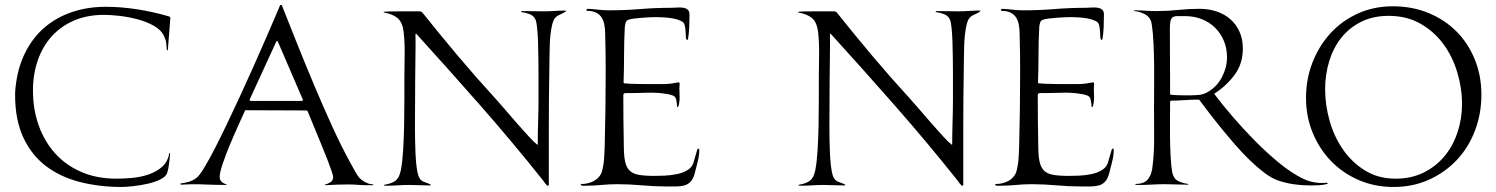

<svg xmlns="http://www.w3.org/2000/svg" viewBox="-20 -735 5947 763"><path d="M394 -676Q327 -676 274.5 -653.5Q222 -631 185.5 -590.5Q149 -550 130 -495Q111 -440 111 -375Q111 -300 134 -236Q157 -172 199.5 -125Q242 -78 303.5 -51.5Q365 -25 442 -25Q471 -25 505 -28Q539 -31 570 -41.5Q601 -52 624 -72Q647 -92 653 -127H654Q656 -127 655.5 -126Q655 -125 656 -123Q654 -105 652 -86Q650 -67 645 -50Q641 -34 618 -22.5Q595 -11 565.5 -4.5Q536 2 507.5 5Q479 8 464 8Q374 8 296.5 -12Q219 -32 162 -75.5Q105 -119 72.5 -189Q40 -259 40 -358Q40 -366 40.5 -374Q41 -382 42 -390Q50 -465 79.5 -524.5Q109 -584 155.5 -624.5Q202 -665 264.5 -686.5Q327 -708 400 -708Q463 -708 528.5 -697.5Q594 -687 654 -669L657 -665V-664L647 -536Q647 -535 644 -535L643 -537Q641 -554 640.5 -564Q640 -574 632 -591Q621 -616 591.5 -632.5Q562 -649 526 -658.5Q490 -668 454 -672Q418 -676 394 -676Z M1213 -296 956 -297 954 -296Q944 -274 927 -236.5Q910 -199 893.5 -159.5Q877 -120 865 -84.5Q853 -49 853 -31Q853 -20 861 -12.5Q869 -5 879 -3L881 0H880Q835 0 790 -2Q745 -4 700 -1L697 -3V-4L698 -6Q715 -8 731.5 -13Q748 -18 762 -29Q773 -38 791.5 -68.5Q810 -99 832.5 -142.5Q855 -186 881 -240.5Q907 -295 933.5 -352Q960 -409 985 -465.5Q1010 -522 1031.5 -571Q1053 -620 1069 -657.5Q1085 -695 1093 -714L1094 -715H1099L1100 -714Q1130 -638 1162.5 -557Q1195 -476 1229.5 -394Q1264 -312 1300 -233Q1336 -154 1375 -83Q1389 -57 1401.5 -37Q1414 -17 1443 -6Q1448 -4 1453 -3.5Q1458 -3 1463 -2L1464 0L1463 1H1438Q1420 1 1402 -0.5Q1384 -2 1366 -2Q1320 -2 1273 1Q1271 1 1271 -1L1272 -2Q1283 -4 1293.5 -11Q1304 -18 1304 -31Q1304 -37 1297.5 -56Q1291 -75 1281 -101Q1271 -127 1258.5 -157Q1246 -187 1235 -214Q1224 -241 1215 -262.5Q1206 -284 1202 -294L1161 -314L1181 -334L1184 -337V-338L1084 -570L1081 -572L1078 -570L972 -339V-337L975 -334H1196Z M1657 -687Q1728 -598 1800.5 -512Q1873 -426 1950 -342Q1963 -328 1986 -301Q2009 -274 2034 -245.5Q2059 -217 2081 -193Q2103 -169 2115 -160H2116L2117 -161Q2117 -207 2118.5 -252.5Q2120 -298 2120 -344Q2120 -357 2120 -382.5Q2120 -408 2120 -439.5Q2120 -471 2119.5 -505.5Q2119 -540 2118 -570.5Q2117 -601 2114.5 -624Q2112 -647 2109 -655Q2102 -672 2085.5 -678.5Q2069 -685 2052 -687Q2051 -687 2051 -689L2054 -691Q2076 -691 2097.5 -690.5Q2119 -690 2141 -690Q2162 -690 2183 -691.5Q2204 -693 2225 -693Q2227 -693 2227.5 -692.5Q2228 -692 2230 -692V-691Q2221 -684 2212.5 -680.5Q2204 -677 2197 -673Q2190 -669 2184.5 -662Q2179 -655 2175 -640Q2170 -620 2167.5 -596.5Q2165 -573 2164.5 -549Q2164 -525 2163.5 -501Q2163 -477 2163 -456Q2161 -341 2161 -228Q2161 -115 2161 0L2158 4Q2153 2 2147 -5.5Q2141 -13 2138 -18Q2017 -170 1890.5 -314Q1764 -458 1634 -601L1631 -600Q1632 -555 1631 -511.5Q1630 -468 1630 -423Q1630 -389 1629.5 -338Q1629 -287 1629 -233Q1629 -179 1631 -130Q1633 -81 1639 -51Q1642 -36 1646.5 -28Q1651 -20 1657.5 -16Q1664 -12 1672.5 -9.5Q1681 -7 1692 -1L1691 2Q1670 2 1649 1Q1628 0 1607 0Q1584 0 1561 1.5Q1538 3 1515 3Q1508 3 1506 2V0L1509 -1Q1538 -6 1552.5 -17.5Q1567 -29 1573 -59Q1579 -89 1582 -138Q1585 -187 1586 -240Q1587 -293 1587 -343.5Q1587 -394 1587 -428Q1587 -472 1588 -518.5Q1589 -565 1584 -609Q1579 -647 1560 -663Q1541 -679 1507 -685L1504 -687L1505 -688Q1508 -689 1528.5 -689.5Q1549 -690 1574 -690Q1599 -690 1621 -690Q1643 -690 1650 -690Z M2400 -694Q2463 -694 2524 -699Q2585 -704 2648 -704Q2657 -704 2669.5 -705Q2682 -706 2693.5 -704.5Q2705 -703 2712.5 -697Q2720 -691 2720 -678Q2720 -653 2719 -628Q2718 -603 2714 -579L2711 -576L2709 -577L2706 -583Q2705 -596 2704.5 -609Q2704 -622 2701 -635Q2699 -646 2685 -652.5Q2671 -659 2653 -662Q2635 -665 2617 -666Q2599 -667 2589 -667Q2580 -667 2564.5 -666.5Q2549 -666 2533 -664.5Q2517 -663 2502 -661.5Q2487 -660 2479 -657Q2469 -654 2466.5 -645.5Q2464 -637 2463 -628Q2460 -573 2460 -518Q2460 -463 2458 -407L2460 -404Q2467 -403 2489 -402Q2511 -401 2536.5 -401Q2562 -401 2585.5 -401Q2609 -401 2619 -401Q2633 -401 2648 -403Q2663 -405 2677 -408L2681 -405Q2679 -385 2680.5 -360.5Q2682 -336 2677 -316Q2677 -314 2675.5 -312.5Q2674 -311 2675 -309L2671 -310Q2671 -312 2670 -322Q2669 -332 2668 -335Q2666 -350 2656 -354.5Q2646 -359 2633 -361Q2594 -368 2550.5 -366.5Q2507 -365 2467 -365Q2465 -365 2463.5 -364.5Q2462 -364 2460 -364L2459 -363Q2459 -362 2458 -360.5Q2457 -359 2457 -357Q2457 -307 2457.5 -257.5Q2458 -208 2459 -158Q2459 -120 2463.5 -96Q2468 -72 2480.5 -58.5Q2493 -45 2517 -40.5Q2541 -36 2580 -36Q2597 -36 2620.5 -37Q2644 -38 2667.5 -42.5Q2691 -47 2709.5 -57.5Q2728 -68 2735 -86Q2736 -89 2738.5 -98Q2741 -107 2744 -117Q2747 -127 2749.5 -135.5Q2752 -144 2753 -144H2758Q2758 -142 2758.5 -141Q2759 -140 2759 -138Q2759 -117 2752 -90Q2745 -63 2740 -43Q2734 -22 2723 -11.5Q2712 -1 2697.5 2.5Q2683 6 2665.5 6Q2648 6 2630 6Q2580 6 2531 1.5Q2482 -3 2433 -3Q2401 -3 2370.5 0Q2340 3 2308 3H2293L2288 0V-1Q2288 -2 2288.5 -2.5Q2289 -3 2289 -4Q2307 -3 2328 -10.5Q2349 -18 2360 -32Q2370 -43 2373.5 -58.5Q2377 -74 2379 -88Q2381 -104 2381.5 -119.5Q2382 -135 2383 -151Q2385 -227 2386 -302.5Q2387 -378 2387 -453Q2387 -490 2386.5 -526Q2386 -562 2385 -598Q2385 -618 2382 -635Q2379 -652 2371.5 -664.5Q2364 -677 2349.5 -684.5Q2335 -692 2312 -692L2310 -695V-696L2315 -700Q2336 -699 2357.5 -696.5Q2379 -694 2400 -694Z M3304 -687Q3375 -598 3447.5 -512Q3520 -426 3597 -342Q3610 -328 3633 -301Q3656 -274 3681 -245.5Q3706 -217 3728 -193Q3750 -169 3762 -160H3763L3764 -161Q3764 -207 3765.5 -252.5Q3767 -298 3767 -344Q3767 -357 3767 -382.5Q3767 -408 3767 -439.5Q3767 -471 3766.5 -505.5Q3766 -540 3765 -570.5Q3764 -601 3761.5 -624Q3759 -647 3756 -655Q3749 -672 3732.5 -678.5Q3716 -685 3699 -687Q3698 -687 3698 -689L3701 -691Q3723 -691 3744.5 -690.5Q3766 -690 3788 -690Q3809 -690 3830 -691.5Q3851 -693 3872 -693Q3874 -693 3874.5 -692.5Q3875 -692 3877 -692V-691Q3868 -684 3859.5 -680.5Q3851 -677 3844 -673Q3837 -669 3831.5 -662Q3826 -655 3822 -640Q3817 -620 3814.5 -596.5Q3812 -573 3811.5 -549Q3811 -525 3810.5 -501Q3810 -477 3810 -456Q3808 -341 3808 -228Q3808 -115 3808 0L3805 4Q3800 2 3794 -5.5Q3788 -13 3785 -18Q3664 -170 3537.5 -314Q3411 -458 3281 -601L3278 -600Q3279 -555 3278 -511.5Q3277 -468 3277 -423Q3277 -389 3276.5 -338Q3276 -287 3276 -233Q3276 -179 3278 -130Q3280 -81 3286 -51Q3289 -36 3293.5 -28Q3298 -20 3304.5 -16Q3311 -12 3319.5 -9.5Q3328 -7 3339 -1L3338 2Q3317 2 3296 1Q3275 0 3254 0Q3231 0 3208 1.5Q3185 3 3162 3Q3155 3 3153 2V0L3156 -1Q3185 -6 3199.5 -17.5Q3214 -29 3220 -59Q3226 -89 3229 -138Q3232 -187 3233 -240Q3234 -293 3234 -343.5Q3234 -394 3234 -428Q3234 -472 3235 -518.5Q3236 -565 3231 -609Q3226 -647 3207 -663Q3188 -679 3154 -685L3151 -687L3152 -688Q3155 -689 3175.5 -689.5Q3196 -690 3221 -690Q3246 -690 3268 -690Q3290 -690 3297 -690Z M4047 -694Q4110 -694 4171 -699Q4232 -704 4295 -704Q4304 -704 4316.5 -705Q4329 -706 4340.5 -704.5Q4352 -703 4359.5 -697Q4367 -691 4367 -678Q4367 -653 4366 -628Q4365 -603 4361 -579L4358 -576L4356 -577L4353 -583Q4352 -596 4351.5 -609Q4351 -622 4348 -635Q4346 -646 4332 -652.5Q4318 -659 4300 -662Q4282 -665 4264 -666Q4246 -667 4236 -667Q4227 -667 4211.5 -666.5Q4196 -666 4180 -664.5Q4164 -663 4149 -661.5Q4134 -660 4126 -657Q4116 -654 4113.5 -645.5Q4111 -637 4110 -628Q4107 -573 4107 -518Q4107 -463 4105 -407L4107 -404Q4114 -403 4136 -402Q4158 -401 4183.5 -401Q4209 -401 4232.5 -401Q4256 -401 4266 -401Q4280 -401 4295 -403Q4310 -405 4324 -408L4328 -405Q4326 -385 4327.5 -360.5Q4329 -336 4324 -316Q4324 -314 4322.5 -312.5Q4321 -311 4322 -309L4318 -310Q4318 -312 4317 -322Q4316 -332 4315 -335Q4313 -350 4303 -354.5Q4293 -359 4280 -361Q4241 -368 4197.5 -366.5Q4154 -365 4114 -365Q4112 -365 4110.5 -364.5Q4109 -364 4107 -364L4106 -363Q4106 -362 4105 -360.5Q4104 -359 4104 -357Q4104 -307 4104.5 -257.5Q4105 -208 4106 -158Q4106 -120 4110.5 -96Q4115 -72 4127.5 -58.5Q4140 -45 4164 -40.5Q4188 -36 4227 -36Q4244 -36 4267.5 -37Q4291 -38 4314.5 -42.5Q4338 -47 4356.5 -57.5Q4375 -68 4382 -86Q4383 -89 4385.5 -98Q4388 -107 4391 -117Q4394 -127 4396.5 -135.5Q4399 -144 4400 -144H4405Q4405 -142 4405.5 -141Q4406 -140 4406 -138Q4406 -117 4399 -90Q4392 -63 4387 -43Q4381 -22 4370 -11.5Q4359 -1 4344.5 2.5Q4330 6 4312.5 6Q4295 6 4277 6Q4227 6 4178 1.5Q4129 -3 4080 -3Q4048 -3 4017.5 0Q3987 3 3955 3H3940L3935 0V-1Q3935 -2 3935.5 -2.5Q3936 -3 3936 -4Q3954 -3 3975 -10.5Q3996 -18 4007 -32Q4017 -43 4020.5 -58.5Q4024 -74 4026 -88Q4028 -104 4028.5 -119.5Q4029 -135 4030 -151Q4032 -227 4033 -302.5Q4034 -378 4034 -453Q4034 -490 4033.5 -526Q4033 -562 4032 -598Q4032 -618 4029 -635Q4026 -652 4018.5 -664.5Q4011 -677 3996.5 -684.5Q3982 -692 3959 -692L3957 -695V-696L3962 -700Q3983 -699 4004.5 -696.5Q4026 -694 4047 -694Z M4631 -359Q4647 -357 4664 -356.5Q4681 -356 4697 -356Q4720 -356 4742 -357.5Q4764 -359 4784 -372Q4818 -393 4837 -430.5Q4856 -468 4856 -507Q4856 -543 4843.5 -573Q4831 -603 4808.5 -625Q4786 -647 4755.5 -659Q4725 -671 4689 -671Q4671 -671 4659 -671Q4647 -671 4640.5 -666.5Q4634 -662 4631.5 -651.5Q4629 -641 4629 -621Q4629 -555 4629.5 -490.5Q4630 -426 4630 -360ZM4576 -691Q4620 -691 4662 -695.5Q4704 -700 4747 -700Q4783 -700 4814.5 -689.5Q4846 -679 4869 -659Q4892 -639 4905.5 -609.5Q4919 -580 4919 -542Q4919 -482 4886.5 -438Q4854 -394 4806 -363V-361Q4836 -321 4878.5 -271.5Q4921 -222 4968 -174.5Q5015 -127 5064 -87Q5113 -47 5156 -26Q5178 -15 5203 -10.5Q5228 -6 5253 -9L5256 -6H5257L5255 -4Q5239 0 5223 1Q5207 2 5190 2Q5155 2 5123 -2.5Q5091 -7 5058 -18Q5033 -27 5004.5 -48.5Q4976 -70 4946.5 -98.5Q4917 -127 4888 -160.5Q4859 -194 4832.5 -226.5Q4806 -259 4783.5 -288.5Q4761 -318 4746 -338L4744 -339H4737Q4711 -339 4685 -337Q4659 -335 4633 -335L4630 -332Q4630 -305 4629.5 -267Q4629 -229 4629.5 -189.5Q4630 -150 4632 -113.5Q4634 -77 4638 -52Q4643 -26 4660.5 -16.5Q4678 -7 4702 -4L4703 -3L4701 -1Q4678 -1 4655.5 -2Q4633 -3 4610 -3Q4584 -3 4558 -1.5Q4532 0 4506 0Q4503 0 4498 0Q4493 0 4491 -2L4493 -4Q4524 -4 4539 -19.5Q4554 -35 4559 -65Q4567 -125 4566.5 -187.5Q4566 -250 4566 -310Q4566 -346 4566.5 -389Q4567 -432 4566.5 -476Q4566 -520 4564 -562.5Q4562 -605 4557 -639Q4553 -665 4532 -677Q4511 -689 4488 -691L4486 -693L4487 -694Q4510 -694 4532 -692.5Q4554 -691 4576 -691Z M5515 -710Q5592 -710 5656.5 -683.5Q5721 -657 5767.5 -610.5Q5814 -564 5840.5 -499.5Q5867 -435 5867 -358Q5867 -283 5841.5 -216Q5816 -149 5769.5 -99.5Q5723 -50 5659 -21Q5595 8 5518 8Q5443 8 5379.5 -19.5Q5316 -47 5269.5 -95Q5223 -143 5196.5 -207.5Q5170 -272 5170 -346Q5170 -420 5195.5 -486Q5221 -552 5266.5 -602Q5312 -652 5375.5 -681Q5439 -710 5515 -710ZM5499 -672Q5436 -672 5388.5 -648Q5341 -624 5309.5 -584Q5278 -544 5262 -491Q5246 -438 5246 -380Q5246 -319 5263.5 -256Q5281 -193 5316.5 -141.5Q5352 -90 5404.5 -57.5Q5457 -25 5526 -25Q5589 -25 5638 -49.5Q5687 -74 5720.5 -114.5Q5754 -155 5772 -209Q5790 -263 5790 -321Q5790 -385 5771 -448Q5752 -511 5715.5 -560.5Q5679 -610 5624.5 -641Q5570 -672 5499 -672Z"/></svg>

Font: Cane Nero
Style: Regular
Weight: 400
Version: Version 1.000